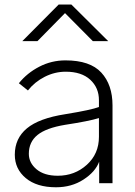

<svg xmlns="http://www.w3.org/2000/svg" viewBox="-20 -791 583 829"><path d="M104.5 -127Q104.5 -87.9 137.7 -60.1Q170.9 -32.2 229.5 -32.2Q302.7 -32.2 355 -79.6Q407.2 -127 407.2 -200.2V-281.2Q363.3 -267.6 260.7 -252Q178.7 -238.3 141.6 -208Q104.5 -177.7 104.5 -127ZM43.9 -123Q43.9 -193.4 96.2 -236.8Q148.4 -280.3 261.7 -297.9Q375 -316.4 407.2 -329.1V-358.4Q407.2 -412.1 369.6 -446.8Q332 -481.4 263.7 -481.4Q216.8 -481.4 173.3 -459.5Q129.9 -437.5 100.6 -400.4L61.5 -431.6Q96.7 -475.6 149.4 -502.9Q202.1 -530.3 262.7 -530.3Q369.1 -530.3 417.5 -477.5Q465.8 -424.8 465.8 -335.9V0H408.2V-92.8Q391.6 -48.8 340.3 -15.6Q289.1 17.6 221.7 17.6Q138.7 17.6 91.3 -22Q43.9 -61.5 43.9 -123ZM76.2 -613.3 233.4 -771.5H288.1L447.3 -613.3H380.9L260.7 -734.4L141.6 -613.3Z"/></svg>

Font: Gothic A1 Light
Style: Regular
Weight: 300
Version: Version 2.50